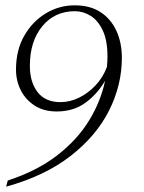

<svg xmlns="http://www.w3.org/2000/svg" viewBox="-20 -560 540 720"><path d="M3 140 9 117Q119 81 194.5 22.5Q270 -36 314 -108Q358 -180 374 -257Q344 -206 299.5 -174Q255 -142 193 -142Q144 -142 110 -164Q76 -186 58 -221.5Q40 -257 40 -299Q40 -372 71 -426Q102 -480 152 -510Q202 -540 260 -540Q318 -540 357 -514.5Q396 -489 416.5 -444.5Q437 -400 437 -343Q437 -241 389 -145.5Q341 -50 244.5 25Q148 100 3 140ZM92 -313Q92 -252 121 -214.5Q150 -177 207 -177Q242 -177 276 -193.5Q310 -210 338 -239.5Q366 -269 381 -309Q383 -329 383 -349Q383 -408 365.5 -445.5Q348 -483 320 -500.5Q292 -518 261 -518Q185 -518 138.5 -461.5Q92 -405 92 -313Z"/></svg>

Font: Spectral SC ExtraLight
Style: Italic
Weight: 275
Italic angle: -10°
Designer: Jean-Baptiste Levee
Foundry: Production Type
Version: Version 2.001